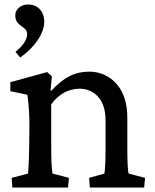

<svg xmlns="http://www.w3.org/2000/svg" viewBox="-20 -835 692 855"><path d="M35 0H283L287 -43L214 -62C210 -78 208 -124 208 -194V-370C239 -414 284 -440 334 -440C389 -440 450 -403 450 -300V-177C450 -114 448 -80 445 -62L377 -43L380 0H622L626 -43L553 -62C548 -76 547 -128 547 -183V-313C547 -450 465 -516 377 -516C315 -516 263 -491 209 -431L205 -432L211 -495L190 -514L26 -469V-429L102 -413C107 -382 111 -328 111 -277L110 -186C109 -110 106 -76 105 -62L32 -43ZM48 -767C48 -714 101 -721 101 -683C101 -663 88 -636 49 -604L70 -579C136 -625 177 -688 177 -737C177 -786 147 -815 105 -815C73 -815 48 -794 48 -767Z"/></svg>

Font: TPK Tissa Web Medium
Style: Regular
Weight: 500
Designer: Jacques Le Bailly, Suppakit Chalermlarp | Katatrad Co.,Ltd.
Foundry: Jacques Le Bailly, Cadson Demak Co.,Ltd.
Version: Version 5.000;Glyphs 3.1.2 (3151)